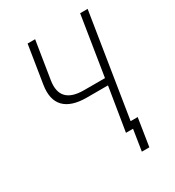

<svg xmlns="http://www.w3.org/2000/svg" viewBox="-205 -849 1009 1108"><g transform="rotate(-30 300.0 -295.0)"><path d="M386 0 433 -289H292Q189 -289 143 -337Q97 -385 112 -479L152 -730H202L162 -479Q139 -334 299 -334H439L502 -730H552L443 -45H490L461 140H411L433 0Z"/></g></svg>

Font: JetBrains Mono Thin
Style: Italic
Weight: 100
Italic angle: -9°
Monospace: yes
Designer: Philipp Nurullin, Konstantin Bulenkov
Foundry: JetBrains
Version: Version 2.305; ttfautohint (v1.8.4.7-5d5b)